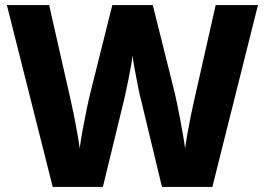

<svg xmlns="http://www.w3.org/2000/svg" viewBox="-20 -734 1040 754"><path d="M993 -714 814 0H616L533 -345Q530 -355 525.5 -377Q521 -399 516 -425Q511 -451 506.5 -475.5Q502 -500 501 -516Q499 -500 494.5 -475.5Q490 -451 485 -425Q480 -399 475 -377Q470 -355 468 -345L384 0H187L7 -714H173L258 -339Q263 -318 270 -283Q277 -248 283.5 -211.5Q290 -175 293 -151Q297 -183 305 -226.5Q313 -270 321.5 -310.5Q330 -351 336 -374L421 -714H580L665 -374Q669 -357 675 -329Q681 -301 687 -268.5Q693 -236 698.5 -205Q704 -174 707 -151Q710 -175 716.5 -211.5Q723 -248 730 -282.5Q737 -317 742 -338L827 -714Z"/></svg>

Font: Noto Sans ExtraBold
Style: Regular
Weight: 800
Designer: Monotype Design Team
Foundry: Monotype Imaging Inc.
Version: Version 2.007